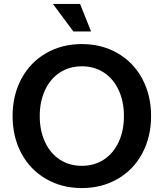

<svg xmlns="http://www.w3.org/2000/svg" viewBox="-20 -940 832 976"><path d="M44 -350Q44 -456 88.8 -539.5Q133.6 -623 214 -669.5Q294.3 -716 396 -716Q497.7 -716 578 -669.5Q658.4 -623 703.2 -539.5Q748 -456 748 -350Q748 -244 703.2 -160.5Q658.4 -77 578 -30.5Q497.7 16 396 16Q294.3 16 214 -30.5Q133.6 -77 88.8 -160.5Q44 -244 44 -350ZM610 -350Q610 -424.6 583 -482.3Q556 -540 507.5 -571.5Q459 -603 396 -603Q333 -603 284.5 -571.5Q236 -540 209 -482.3Q182 -424.6 182 -350Q182 -275.4 209 -217.7Q236 -160 284.5 -128.5Q333 -97 396 -97Q459 -97 507.5 -128.5Q556 -160 583 -217.7Q610 -275.4 610 -350ZM249 -920H387L443 -780H353Z"/></svg>

Font: Uncut Sans Variable
Style: Regular
Weight: 400
Designer: Kasper Nordkvist
Foundry: UNCUT.wtf
Version: Version 1.303;Glyphs 3.1.2 (3151)